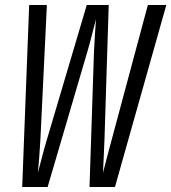

<svg xmlns="http://www.w3.org/2000/svg" viewBox="-20 -750 687 770"><path d="M69 0H171L331 -545C345 -592 357 -645 365 -673C363 -645 359 -591 357 -545L339 0H441L647 -730H573L428 -190C416 -148 402 -90 393 -57C395 -89 397 -148 399 -190L416 -730H328L168 -190C155 -148 141 -90 132 -57C135 -90 140 -148 142 -190L168 -730H97Z"/></svg>

Font: JetBrains Mono Light
Style: Italic
Weight: 336
Italic angle: -9°
Monospace: yes
Designer: Philipp Nurullin, Konstantin Bulenkov
Foundry: JetBrains
Version: Version 2.305